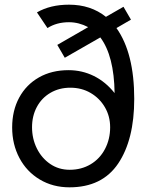

<svg xmlns="http://www.w3.org/2000/svg" viewBox="-20 -792 645 821"><path d="M32 -247Q32 -319 62 -374.5Q92 -430 146.5 -461Q201 -492 273 -492Q331 -492 381.5 -467Q432 -442 470 -394Q468 -553 409 -632L257 -545L225 -600L357 -676Q317 -697 275 -697Q222 -697 183 -672L138 -739Q195 -772 275 -772Q368 -772 433 -720L508 -763L540 -708L478 -672Q554 -565 554 -369Q554 -195 485.5 -93Q417 9 277 9Q206 9 150 -24.5Q94 -58 63 -116.5Q32 -175 32 -247ZM451 -248Q451 -295 428.5 -333.5Q406 -372 367.5 -394.5Q329 -417 281 -417Q233 -417 195.5 -395Q158 -373 137.5 -334.5Q117 -296 117 -248Q117 -199 137.5 -157.5Q158 -116 194.5 -91Q231 -66 278 -66Q328 -66 367.5 -89.5Q407 -113 429 -155Q451 -197 451 -248Z"/></svg>

Font: Open Sauce Sans
Style: Regular
Weight: 400
Designer: Alfredo Marco Pradil
Foundry: Creative Sauce Fz LLC
Version: Version 1.477